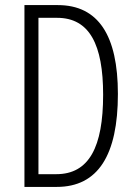

<svg xmlns="http://www.w3.org/2000/svg" viewBox="-20 -734 534 754"><path d="M443 -365C443 -595 366 -714 207 -714H76V0H203C365 0 443 -125 443 -365ZM385 -362C385 -157 330 -50 201 -50H131V-664H204C332 -664 385 -558 385 -362Z"/></svg>

Font: Noto Sans Gujarati ExtraCondensed Light
Style: Regular
Weight: 300
Width: 2
Designer: Jelle Bosma - Monotype Design Team, Universal Thirst
Foundry: Monotype Imaging Inc.
Version: Version 2.106